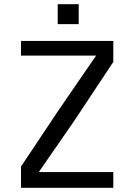

<svg xmlns="http://www.w3.org/2000/svg" viewBox="-20 -895 640 915"><path d="M80 -101 260 -371 438 -630H80V-700H520V-600L335 -321L165 -75H520V0H80ZM255 -875H355V-780H255Z"/></svg>

Font: Sligoil Micro
Style: Regular
Weight: 400
Designer: Ariel Martín Pérez
Foundry: Igor Stepanchenko
Version: Version 1.001